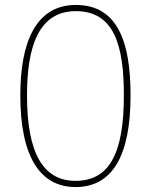

<svg xmlns="http://www.w3.org/2000/svg" viewBox="-20 -745 610 775"><path d="M507 -360C507 -574 456 -725 286 -725C121 -725 62 -568 62 -360C62 -109 144 10 285 10C433 10 507 -115 507 -360ZM89 -360C89 -557 136 -700 286 -700C440 -700 480 -564 480 -360C480 -127 422 -15 285 -15C155 -15 89 -125 89 -360Z"/></svg>

Font: Noto Sans Lao UI Thin
Style: Regular
Weight: 100
Designer: Monotype Design Team
Foundry: Monotype Imaging Inc.
Version: Version 2.000